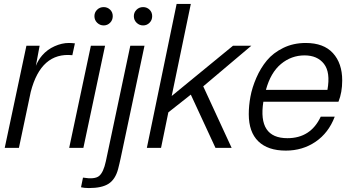

<svg xmlns="http://www.w3.org/2000/svg" viewBox="-20 -750 1790 974"><path d="M329 -532Q344 -532 360 -530L347 -470Q188 -486 136 -284L76 0H4L114 -518H181L162 -416Q174 -446 194 -469Q220 -499 257 -515.5Q294 -532 329 -532Z M513 -518 403 0H331L441 -518ZM459 -668Q459 -687 472.5 -700.5Q486 -714 506 -714Q525 -714 538.5 -701Q552 -688 552 -668Q552 -648 538.5 -634.5Q525 -621 506 -621Q487 -621 473 -634.5Q459 -648 459 -668Z M592 53Q590 61 586 79.5Q582 98 579 108Q565 160 531 182Q497 204 431 204Q408 204 391 200L401 151Q461 161 483 142.5Q505 124 517 68L641 -518H713ZM659 -668Q659 -687 672.5 -700.5Q686 -714 706 -714Q725 -714 738.5 -701Q752 -688 752 -668Q752 -648 738.5 -634.5Q725 -621 706 -621Q687 -621 673 -634.5Q659 -648 659 -668Z M1255 -518 1011 -312 1155 0H1073L948 -270L834 -180L797 0H725L876 -730H948L851 -263L1162 -518Z M1531 -532Q1622 -532 1669 -480.5Q1716 -429 1716 -342Q1716 -281 1697 -234H1316Q1287 -49 1438 -49Q1556 -49 1607 -158H1678Q1647 -76 1581 -31Q1515 14 1430 14Q1339 14 1290.5 -33Q1242 -80 1242 -171Q1242 -214 1250.5 -260Q1259 -306 1280.5 -355.5Q1302 -405 1334 -443.5Q1366 -482 1417 -507Q1468 -532 1531 -532ZM1329 -294H1641Q1657 -383 1623.5 -426Q1590 -469 1525 -469Q1458 -469 1405.5 -425.5Q1353 -382 1329 -294Z"/></svg>

Font: Nacelle Light
Style: Italic
Weight: 300
Italic angle: -12°
Designer: Sora Sagano
Foundry: Sora Sagano
Version: Version 1.000;FEAKit 1.0